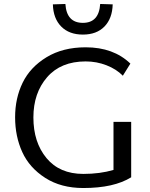

<svg xmlns="http://www.w3.org/2000/svg" viewBox="-20 -931 753 966"><path d="M246 -909 309 -911Q315 -816 397 -816Q478 -816 484 -911L547 -909Q545 -838 505.5 -797.5Q466 -757 397 -757Q328 -757 288 -797.5Q248 -838 246 -909ZM551 -318H640V-39Q553 15 399 15Q287 15 207.5 -36Q128 -87 92 -166Q56 -245 56 -341Q56 -437 94 -515Q132 -593 214 -643Q296 -693 411 -693Q551 -693 636 -611L598 -550Q566 -583 516 -602.5Q466 -622 411 -622Q286 -622 217 -542.5Q148 -463 148 -340Q148 -215 214 -135.5Q280 -56 399 -56Q483 -56 551 -76Z"/></svg>

Font: Martel Sans
Style: Regular
Weight: 400
Designer: Dan Reynolds and Mathieu Réguer
Foundry: Dan Reynolds and Mathieu Réguer
Version: Version 1.001;PS 001.001;hotconv 1.0.70;makeotf.lib2.5.58329